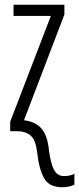

<svg xmlns="http://www.w3.org/2000/svg" viewBox="-20 -552 333 808"><path d="M242 236Q186 236 165 197Q144 158 137 94Q131 38 109.5 19Q88 0 49 0H23V-40L194 -485H37V-532H251V-491L81 -46Q129 -40 154.5 -11Q180 18 186 80Q193 135 207 162Q221 189 249 189Q277 189 293 179V225Q286 229 272 232.5Q258 236 242 236Z"/></svg>

Font: Noto Sans ExtraCondensed Light
Style: Regular
Weight: 300
Width: 2
Designer: Monotype Design Team
Foundry: Monotype Imaging Inc.
Version: Version 2.013; ttfautohint (v1.8.4.7-5d5b)